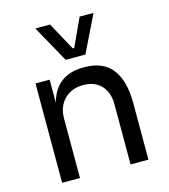

<svg xmlns="http://www.w3.org/2000/svg" viewBox="-118 -904 877 997"><g transform="rotate(-15 320.0 -405.0)"><path d="M92 0V-534H168V-305H156Q156 -384 177.5 -438.5Q199 -493 243 -521.5Q287 -550 354 -550H358Q459 -550 507.5 -487Q556 -424 556 -305V0H460V-325Q460 -387 425 -424.5Q390 -462 329 -462Q266 -462 227 -423Q188 -384 188 -319V0ZM275 -612 165 -810H244L326 -660H334L403 -810H478L381 -612Z"/></g></svg>

Font: SVN-Sora Variable
Style: Regular
Weight: 400
Designer: Jonathan Barnbrook, Julián Moncada
Foundry: Barnbrook Fonts
Version: Version 2.000 - Viet hoa boi STYLEno.1 Fonts